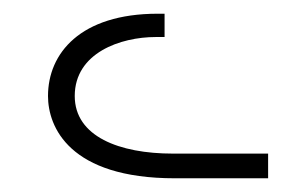

<svg xmlns="http://www.w3.org/2000/svg" viewBox="-20 -800 428 280"><path d="M235 -540H371V-576H232C154 -576 89 -601 89 -660C89 -723 156 -746 207 -746H220V-780H210C97 -780 50 -722 50 -660C50 -615 81 -540 235 -540Z"/></svg>

Font: Montserrat arm ExtraLight
Style: Regular
Weight: 275
Designer: Julieta Ulanovsky
Foundry: Julieta Ulanovsky
Version: Version 6.000;PS 006.000;hotconv 1.0.88;makeotf.lib2.5.64775